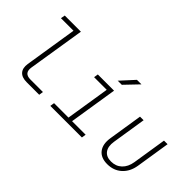

<svg xmlns="http://www.w3.org/2000/svg" viewBox="-46 -1333 1892 1892"><g transform="rotate(45 900.0 -387.5)"><path d="M321 0Q254 0 223 -35Q192 -70 202 -135L289 -685H114L122 -730H347L252 -135Q238 -45 328 -45H503L496 0Z M651 0 658 -45H859L932 -505H756L763 -550H989L909 -45H1098L1091 0ZM945 -645 1073 -785H1136L1002 -645Z M1453 10Q1364 10 1322 -44.5Q1280 -99 1295 -194L1351 -550H1401L1345 -194Q1333 -119 1364 -77Q1395 -35 1461 -35Q1528 -35 1572.5 -77Q1617 -119 1629 -194L1685 -550H1735L1679 -194Q1664 -100 1603.5 -45Q1543 10 1453 10Z"/></g></svg>

Font: NKDuy Mono Thin
Style: Italic
Weight: 100
Italic angle: -9°
Monospace: yes
Designer: NKDuy
Foundry: NKDuy
Version: Version 2.251; ttfautohint (v1.8.4.7-5d5b)